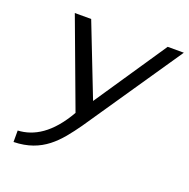

<svg xmlns="http://www.w3.org/2000/svg" viewBox="-118 -565 870 882"><g transform="rotate(20 317.0 -124.5)"><path d="M101 -451 261 -21C193 98 116 142 39 146V202C179 199 243 118 310 24L634 -451H555L318 -100L181 -451Z"/></g></svg>

Font: Charger Sport
Style: DfExtObl
Weight: 400
Designer: Jasper
Foundry: Cannot Into Space Fonts
Version: Version 1.1